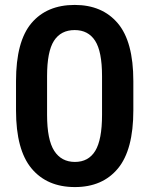

<svg xmlns="http://www.w3.org/2000/svg" viewBox="-20 -749 605 779"><path d="M284 10Q171 10 108 -65.5Q45 -141 45 -301V-420Q45 -581 107.5 -655Q170 -729 283 -729Q395 -729 458 -654.5Q521 -580 521 -420V-301Q521 -141 458.5 -65.5Q396 10 284 10ZM283 -627Q227 -627 199 -583.5Q171 -540 171 -440V-283Q171 -182 200 -137Q229 -92 284 -92Q339 -92 366.5 -137Q394 -182 394 -283V-440Q394 -540 366 -583.5Q338 -627 283 -627Z"/></svg>

Font: Freesentation 7 Bold
Style: Regular
Weight: 700
Designer: glyphs from Roboto by Christian Robertson / Hangul glyphs from Noto Sans CJK(Source Han Sans) by Jang Soo-young and Kang
Foundry: PT&
Version: Version 2.001